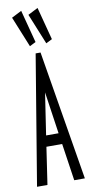

<svg xmlns="http://www.w3.org/2000/svg" viewBox="-95 -886 440 925"><g transform="rotate(-10 125.0 -424.0)"><path d="M92 -673 122 -688 80 -848 31 -823ZM172 -673 202 -688 160 -848 111 -823ZM190 0H242L137 -634H113L8 0H59L86 -182H163ZM125 -441 155 -236H94Z"/></g></svg>

Font: Inconsolata UltraCondensed Thin
Style: Regular
Weight: 100
Width: 1
Monospace: yes
Designer: Raph Levien, Cyreal, Brenton Simpson
Foundry: Raph Levien, Cyreal, Google
Version: Version 3.100